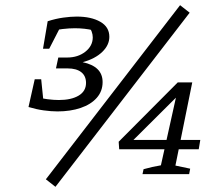

<svg xmlns="http://www.w3.org/2000/svg" viewBox="-20 -672 849 741"><path d="M90 -259 110 -299Q140 -292 164 -289Q188 -286 207 -286Q255 -286 283.5 -303Q312 -320 312 -352Q312 -379 293.5 -393.5Q275 -408 241 -408H196L205 -450H239Q281 -450 309.5 -472.5Q338 -495 338 -528Q338 -539 333.5 -551Q329 -563 321 -572L340 -555Q324 -559 306 -561Q288 -563 269 -563Q247 -563 221.5 -560Q196 -557 170 -551L164 -590Q195 -600 224 -604Q253 -608 276 -608Q332 -608 367 -588Q402 -568 402 -530Q402 -498 374.5 -471.5Q347 -445 299 -432Q337 -424 356.5 -405Q376 -386 376 -355Q376 -320 353.5 -294.5Q331 -269 291.5 -255.5Q252 -242 202 -242Q177 -242 148.5 -246Q120 -250 90 -259ZM114 -366H139L150 -258L90 -259ZM146 -484 164 -590 225 -591 170 -484ZM194 49 157 20 675 -652 712 -623ZM530 0 534 -19Q552 -24 567.5 -27.5Q583 -31 601 -34L664 -318L676 -312L475 -112L468 -132H753L747 -96H440L438 -125L666 -354H722L657 -33L714 -21L710 0Z"/></svg>

Font: Piazzolla Thin
Style: Italic
Weight: 400
Italic angle: -11.3°
Version: Version 2.005